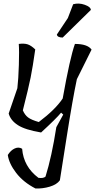

<svg xmlns="http://www.w3.org/2000/svg" viewBox="-20 -794 537 1084"><path d="M334 -238Q375 -468 403 -546Q474 -546 497 -514L414 -347Q390 -234 357.5 -27Q325 180 318 224Q301 248 260.5 260Q220 272 180 270Q112 235 71.5 182.5Q31 130 24 81Q41 54 63.5 44Q86 34 105 46Q113 147 197 210Q225 214 237 203Q272 91 298 -76L337 -147L325 -158Q299 -126 212 -46Q122 -61 81 -87.5Q40 -114 29 -153L78 -296Q84 -346 86.5 -427.5Q89 -509 86 -546Q117 -550 136.5 -543.5Q156 -537 179 -515Q165 -416 153 -356.5Q141 -297 109 -171Q120 -145 138.5 -131Q157 -117 199 -105Q293 -176 334 -238ZM493 -738 334 -582Q304 -582 301 -599L363 -692L393 -770Q425 -779 458.5 -767Q492 -755 493 -738Z"/></svg>

Font: Tillana
Style: Regular
Weight: 400
Designer: Lipi Raval (Devanagari, Latin), Jonny Pinhorn (Latin)
Foundry: Indian Type Foundry
Version: Version 2.002;PS 1.0;hotconv 1.0.79;makeotf.lib2.5.61930; tt